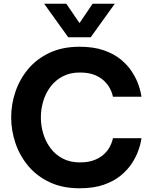

<svg xmlns="http://www.w3.org/2000/svg" viewBox="-20 -1001 820 1031"><path d="M406.8 10Q315.6 10 246.6 -22.5Q177.6 -55 132 -109.5Q86.4 -164 63.2 -231.8Q40 -299.6 40 -370.6Q40 -441.6 63.2 -509.3Q86.4 -577 132 -631.2Q177.6 -685.4 246.6 -717.7Q315.6 -750 406.8 -750Q483.6 -750 538.4 -730.6Q593.2 -711.2 629.8 -680.7Q666.4 -650.2 688.5 -615.7Q710.6 -581.2 721.7 -550.7Q732.8 -520.2 736.3 -500.8Q739.8 -481.4 739.8 -481.4H586.6Q586.6 -481.4 583.2 -494.6Q579.8 -507.8 569.9 -526.9Q560 -546 540.2 -565.6Q520.4 -585.2 488.3 -598.4Q456.2 -611.6 408.4 -611.6Q356.2 -611.6 317 -591Q277.8 -570.4 251.7 -536.1Q225.6 -501.8 212.5 -458.7Q199.4 -415.6 199.4 -370.6Q199.4 -325.6 212.5 -282.5Q225.6 -239.4 251.7 -204.8Q277.8 -170.2 317 -149.6Q356.2 -129 408.4 -129Q456.2 -129 488.3 -142.1Q520.4 -155.2 540.2 -174.6Q560 -194 569.9 -213.4Q579.8 -232.8 583.2 -245.9Q586.6 -259 586.6 -259H739.8Q739.8 -259 736.3 -239.6Q732.8 -220.2 721.7 -189.5Q710.6 -158.8 688.5 -124.5Q666.4 -90.2 629.8 -59.5Q593.2 -28.8 538.4 -9.4Q483.6 10 406.8 10ZM467 -800.8H346.4L217 -981H336L432.2 -840L381.4 -839.4L477.4 -981H596.4Z"/></svg>

Font: Be Vietnam Pro Variable Thin
Style: Regular
Weight: 100
Designer: Lam Bao, Tony Le, Vietanh Nguyen
Foundry: Yellow Type Foundry
Version: Version 1.002